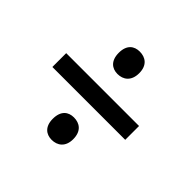

<svg xmlns="http://www.w3.org/2000/svg" viewBox="-122 -673 697 697"><g transform="rotate(45 226.5 -324.5)"><path d="M225 -436C254 -436 279 -453 279 -494C279 -535 254 -551 225 -551C197 -551 174 -535 174 -494C174 -453 197 -436 225 -436ZM40 -358V-287H414V-358ZM225 -98C254 -98 279 -115 279 -155C279 -197 254 -213 225 -213C197 -213 174 -197 174 -155C174 -115 197 -98 225 -98Z"/></g></svg>

Font: Noto Sans Devanagari UI Condensed
Style: Regular
Weight: 400
Width: 3
Designer: Jelle Bosma - Monotype Design Team
Foundry: Monotype Imaging Inc.
Version: Version 2.003